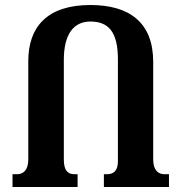

<svg xmlns="http://www.w3.org/2000/svg" viewBox="-20 -747 724 767"><path d="M637 -51C614 -51 592 -65 592 -110V-500C592 -657 497 -727 341 -727C168 -727 93 -639 93 -503V-110C93 -65 71 -51 48 -51H30V0H290V-51H278C251 -51 235 -65 235 -110V-508C235 -607 272 -661 341 -661C414 -661 451 -619 451 -510V-102C451 -63 432 -51 407 -51H395V0H655V-51Z"/></svg>

Font: Noto Serif Georgian Condensed Bold
Style: Regular
Weight: 700
Width: 3
Designer: Monotype Design Team, Akaki Razmadze
Foundry: Google LLC
Version: Version 2.003